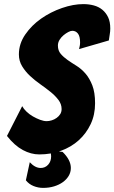

<svg xmlns="http://www.w3.org/2000/svg" viewBox="-20 -750 557 935"><path d="M171 2Q131 2 91 -19.5Q51 -41 14 -88L88 -233Q95 -220 109 -206.5Q123 -193 140.5 -183Q158 -173 175.5 -166.5Q193 -160 207 -160Q219 -160 232 -164Q245 -168 256 -176Q267 -184 273.5 -194.5Q280 -205 280 -219Q280 -243 264.5 -263.5Q249 -284 226 -302.5Q203 -321 176 -340Q149 -359 126.5 -380Q104 -401 88 -427Q72 -453 72 -485Q72 -537 103 -582Q134 -627 180.5 -659.5Q227 -692 282 -711Q337 -730 386 -730Q413 -730 437 -723.5Q461 -717 478.5 -702.5Q496 -688 506.5 -666Q517 -644 517 -611Q517 -597 514.5 -583Q512 -569 510 -553L365 -511Q367 -519 368.5 -527Q370 -535 370 -543Q370 -573 359.5 -586.5Q349 -600 332 -600Q324 -600 312.5 -594Q301 -588 289.5 -578.5Q278 -569 270 -556Q262 -543 262 -528Q262 -504 275.5 -488Q289 -472 309 -458Q329 -444 352.5 -429.5Q376 -415 396 -392Q416 -369 429.5 -334.5Q443 -300 443 -247Q443 -191 421.5 -145.5Q400 -100 363.5 -67Q327 -34 277.5 -16Q228 2 171 2ZM190 165Q166 165 143.5 156Q121 147 106 128L125 40Q151 68 178 68Q200 68 214.5 52Q229 36 229 11Q229 -1 224 -19Q242 -17 253.5 -15Q265 -13 274.5 -11.5Q284 -10 285 -10Q325 29 325 68Q325 89 314.5 106.5Q304 124 286 137Q268 150 243.5 157.5Q219 165 190 165Z"/></svg>

Font: Bangers
Style: Regular
Weight: 400
Designer: vernon adams
Foundry: Vernon Adams
Version: Version 2.000